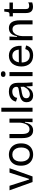

<svg xmlns="http://www.w3.org/2000/svg" viewBox="1749 -2498 762 4300"><g transform="rotate(-90 2130.0 -348.0)"><path d="M203 0 18 -516H119L260 -77H273L414 -516H513L328 0Z M820 13Q746 13 689.5 -19.5Q633 -52 601 -112.5Q569 -173 569 -261Q569 -351 602.5 -410.5Q636 -470 692.5 -500Q749 -530 818 -530Q889 -530 946 -498.5Q1003 -467 1036 -406.5Q1069 -346 1069 -257Q1069 -167 1036 -107Q1003 -47 946.5 -17Q890 13 820 13ZM823 -62Q871 -62 905.5 -85Q940 -108 958.5 -151.5Q977 -195 977 -254Q977 -315 957.5 -359.5Q938 -404 902 -428.5Q866 -453 816 -453Q769 -453 734 -430.5Q699 -408 680.5 -365.5Q662 -323 662 -263Q662 -169 705.5 -115.5Q749 -62 823 -62Z M1361 13Q1275 13 1231 -47.5Q1187 -108 1187 -229V-517H1279V-236Q1279 -151 1304.5 -109.5Q1330 -68 1387 -68Q1418 -68 1443 -83Q1468 -98 1486.5 -126.5Q1505 -155 1517 -194.5Q1529 -234 1533 -282V-517H1624V-220V0H1543L1551 -170H1536Q1524 -107 1500.5 -66.5Q1477 -26 1442 -6.5Q1407 13 1361 13Z M1777 0V-699H1867V0Z M2141 13Q2098 13 2064 -3Q2030 -19 2010.5 -52Q1991 -85 1991 -134Q1991 -172 2004.5 -200Q2018 -228 2046.5 -248Q2075 -268 2120 -281Q2165 -294 2228 -302Q2266 -308 2290 -313Q2314 -318 2324.5 -329Q2335 -340 2335 -363Q2335 -401 2308.5 -427.5Q2282 -454 2227 -454Q2198 -454 2168 -444Q2138 -434 2116 -410Q2094 -386 2088 -344L2004 -371Q2012 -409 2030.5 -438Q2049 -467 2078 -488Q2107 -509 2145.5 -519.5Q2184 -530 2230 -530Q2295 -530 2338.5 -508Q2382 -486 2404 -440.5Q2426 -395 2426 -324V-211Q2426 -179 2427 -142.5Q2428 -106 2431 -69Q2434 -32 2437 0H2352Q2350 -33 2348 -66Q2346 -99 2345 -132H2332Q2318 -94 2293 -60.5Q2268 -27 2230 -7Q2192 13 2141 13ZM2167 -61Q2190 -61 2213 -68.5Q2236 -76 2259 -92.5Q2282 -109 2301.5 -135Q2321 -161 2337 -197L2336 -291L2363 -287Q2347 -271 2320.5 -262.5Q2294 -254 2262 -249.5Q2230 -245 2198 -239Q2166 -233 2139.5 -223Q2113 -213 2096.5 -194Q2080 -175 2080 -142Q2080 -102 2104.5 -81.5Q2129 -61 2167 -61Z M2575 0V-517H2666V0ZM2620 -605Q2589 -605 2573 -618Q2557 -631 2557 -657Q2557 -682 2573 -695.5Q2589 -709 2620 -709Q2652 -709 2668 -696Q2684 -683 2684 -657Q2684 -632 2667.5 -618.5Q2651 -605 2620 -605Z M3042 13Q2981 13 2934 -5.5Q2887 -24 2855.5 -59Q2824 -94 2807.5 -142.5Q2791 -191 2791 -250Q2791 -311 2807.5 -362Q2824 -413 2854.5 -450.5Q2885 -488 2930.5 -509Q2976 -530 3034 -530Q3085 -530 3127 -512.5Q3169 -495 3198.5 -460Q3228 -425 3242.5 -371.5Q3257 -318 3254 -247L2849 -244V-306L3198 -309L3168 -267Q3172 -329 3156 -370Q3140 -411 3108 -432Q3076 -453 3034 -453Q2987 -453 2952.5 -429Q2918 -405 2899 -360Q2880 -315 2880 -251Q2880 -159 2921.5 -110.5Q2963 -62 3043 -62Q3075 -62 3099 -70Q3123 -78 3139 -91.5Q3155 -105 3165.5 -123.5Q3176 -142 3181 -163L3262 -145Q3253 -108 3235 -79Q3217 -50 3189.5 -29.5Q3162 -9 3125 2Q3088 13 3042 13Z M3380 0V-315L3379 -517H3462L3453 -347H3468Q3482 -410 3505.5 -450.5Q3529 -491 3565.5 -510.5Q3602 -530 3651 -530Q3737 -530 3781 -468.5Q3825 -407 3825 -284V0H3733V-277Q3733 -365 3706 -407Q3679 -449 3625 -449Q3578 -449 3544 -418.5Q3510 -388 3491.5 -338Q3473 -288 3471 -228V0Z M4130 10Q4059 10 4023.5 -29Q3988 -68 3988 -148V-441H3912L3913 -516H3959Q3985 -517 3996.5 -526Q4008 -535 4011 -557L4021 -633H4077V-517H4224V-440H4077V-150Q4077 -110 4095.5 -92.5Q4114 -75 4148 -75Q4167 -75 4187.5 -80Q4208 -85 4227 -99V-8Q4199 2 4174.5 6Q4150 10 4130 10Z"/></g></svg>

Font: Bricolage Grotesque 20pt
Style: Regular
Weight: 400
Version: Version 1.001;gftools[0.9.33.dev8+g029e19f]